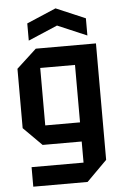

<svg xmlns="http://www.w3.org/2000/svg" viewBox="-60 -798 619 979"><g transform="rotate(-5 249.5 -308.0)"><path d="M70 140V40H336V-68H136L42 -162V-466L144 -560H452V36L348 140ZM158 -460V-166H336V-460ZM112 -604V-692L262 -756L412 -692V-604L262 -668Z"/></g></svg>

Font: Tektur SemiCondensed Medium
Style: Regular
Weight: 500
Width: 4
Designer: Adam Jagosz
Foundry: Adam Jagosz
Version: Version 1.005;gftools[0.9.30]